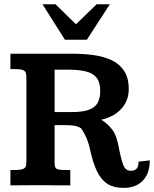

<svg xmlns="http://www.w3.org/2000/svg" viewBox="-20 -895 743 927"><path d="M576.7 12.2Q527.3 12.2 496.6 -8.8Q465.8 -29.8 447 -70.6Q428.2 -111.3 415.5 -169.9Q407.7 -206.5 396 -232.2Q384.3 -257.8 371.6 -275.4Q357.9 -284.7 339.1 -287.8Q320.3 -291 293.9 -291H243.7V-106Q243.7 -84.5 254.4 -79.3Q265.1 -74.2 296.4 -74.2H319.3V0Q285.2 0 251.7 -0.2Q218.3 -0.5 172.9 -1Q127 -1 95.2 -0.5Q63.5 0 30.3 0V-74.2H48.8Q78.6 -74.2 90.8 -79.1Q103 -84 105.2 -93.8Q107.4 -103.5 107.4 -117.7V-517.6Q107.4 -534.2 104.5 -543.7Q101.6 -553.2 89.1 -557.4Q76.7 -561.5 47.4 -561.5Q44.4 -561.5 39.3 -561.5Q34.2 -561.5 30.3 -561.5V-635.7H328.1Q381.3 -635.7 430.4 -629.2Q479.5 -622.6 518.1 -604.7Q556.6 -586.9 579.1 -553Q601.6 -519 601.6 -464.4Q601.6 -409.7 566.4 -370.4Q531.2 -331.1 468.8 -316.9Q497.6 -300.3 521 -270.3Q544.4 -240.2 555.2 -174.8Q565.9 -120.6 576.4 -95.5Q586.9 -70.3 611.8 -70.3Q628.4 -70.3 638.7 -79.8Q648.9 -89.4 648.9 -114.7L703.1 -120.6Q703.1 -57.6 669.4 -22.7Q635.7 12.2 576.7 12.2ZM243.7 -354H329.6Q399.4 -354 431.6 -376.5Q463.9 -398.9 463.9 -456.1Q463.9 -497.6 446.3 -519.8Q428.7 -542 394.3 -550.3Q359.9 -558.6 309.6 -558.6H243.7ZM293.5 -703.1 185.1 -874.5H248L346.7 -777.8L446.8 -874.5H510.3L399.4 -703.1Z"/></svg>

Font: Kameron SemiBold
Style: Regular
Weight: 600
Designer: Vernon Adams
Foundry: Vernon Adams
Version: Version 1.100